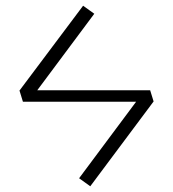

<svg xmlns="http://www.w3.org/2000/svg" viewBox="-20 -595 604 670"><path d="M110 -280H504L516 -241L295 55L256 27L455 -240H60L48 -279L270 -575L309 -547Z"/></svg>

Font: Mplus 1p Light
Style: Regular
Weight: 300
Version: Version 1.061